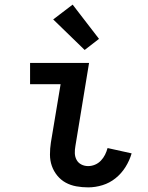

<svg xmlns="http://www.w3.org/2000/svg" viewBox="-20 -802 640 830"><path d="M361 8Q335 8 310 3.5Q285 -1 264 -12.5Q243 -24 227.5 -43Q212 -62 204 -85Q196 -108 196 -134Q196 -160 200 -186L242 -438H110V-530H365L306 -171Q303 -155 303.5 -139.5Q304 -124 311 -111Q318 -98 331.5 -91Q345 -84 361 -84Q376 -84 390.5 -90Q405 -96 416 -107.5Q427 -119 434 -133Q441 -147 445 -162L549 -139Q540 -108 522.5 -80Q505 -52 479.5 -31.5Q454 -11 423 -1.5Q392 8 361 8ZM346 -586 210 -718 294 -782 408 -634Z"/></svg>

Font: Iosevka Curly SmBdEx
Style: Italic
Weight: 600
Width: 7
Italic angle: -9°
Monospace: yes
Designer: Belleve Invis
Foundry: Belleve Invis
Version: Version 11.1.0; ttfautohint (v1.8.3)